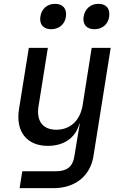

<svg xmlns="http://www.w3.org/2000/svg" viewBox="-20 -799 640 999"><path d="M471 -647C512 -647 542 -672 548 -712C554 -754 533 -779 492 -779C452 -779 422 -754 415 -712C409 -672 431 -647 471 -647ZM246 -647C287 -647 317 -672 323 -712C329 -754 307 -779 267 -779C226 -779 196 -754 190 -712C184 -672 206 -647 246 -647ZM82 180H258C371 180 449 117 466 15L556 -550H457L410 -252C397 -171 345 -124 273 -124C204 -124 169 -168 180 -243L229 -550H130L79 -232C60 -114 120 -40 229 -40C313 -40 373 -82 393 -155H395L378 -53L367 14C359 68 328 92 272 92H96Z"/></svg>

Font: JetBrains Mono Medium
Style: Italic
Weight: 436
Italic angle: -9°
Monospace: yes
Designer: Philipp Nurullin, Konstantin Bulenkov
Foundry: JetBrains
Version: Version 2.305